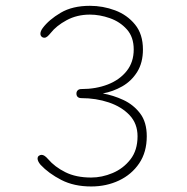

<svg xmlns="http://www.w3.org/2000/svg" viewBox="-20 -646 659 677"><path d="M112.5 -86.5Q112.5 -93.5 117.2 -96.8Q122 -100 126.5 -100Q132 -100 137.5 -96.2Q143 -92.5 149.5 -85Q173 -57.5 210.5 -38.8Q248 -20 301.5 -20Q339.5 -20 377 -35.8Q414.5 -51.5 439.8 -83.8Q465 -116 465 -165.5Q465 -210 437 -239.8Q409 -269.5 363.8 -284.8Q318.5 -300 267 -300Q258.5 -300 254 -304.2Q249.5 -308.5 249.5 -316Q249.5 -323 254 -327.5Q258.5 -332 267 -332Q318.5 -332 360.2 -348.2Q402 -364.5 426.8 -395.8Q451.5 -427 451.5 -471.5Q451.5 -515.5 427.2 -542.5Q403 -569.5 367.2 -582Q331.5 -594.5 297 -594.5Q251.5 -594.5 215 -574.8Q178.5 -555 159 -530Q152.5 -522 147.2 -517.5Q142 -513 136.5 -513Q130.5 -513 126.5 -517Q122.5 -521 122.5 -527Q122.5 -536 130.5 -547Q152.5 -576.5 194 -601Q235.5 -625.5 297 -625.5Q343 -625.5 385.8 -609.5Q428.5 -593.5 456.2 -559.5Q484 -525.5 484 -471.5Q484 -425 463.8 -392.5Q443.5 -360 411 -341.5Q378.5 -323 342.5 -316.5Q379.5 -310 415 -293.5Q450.5 -277 474 -246.2Q497.5 -215.5 497.5 -165.5Q497.5 -109.5 470.8 -70Q444 -30.5 399.5 -9.5Q355 11.5 301.5 11.5Q241 11.5 196.2 -11.5Q151.5 -34.5 123 -65Q117.5 -71.5 115 -77Q112.5 -82.5 112.5 -86.5Z"/></svg>

Font: Sono Monospace ExtraLight
Style: Regular
Weight: 250
Version: Version 2.112